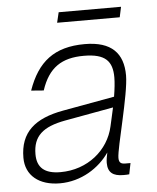

<svg xmlns="http://www.w3.org/2000/svg" viewBox="-51 -724 635 779"><g transform="rotate(-5 266.5 -334.0)"><path d="M207 -638H462L471 -680H217ZM358 -54C358 -14 380 1 421 1C429 1 438 1 445 0L454 -45H433C416 -45 407 -50 407 -70C407 -111 467 -324 467 -401C467 -491 420 -542 311 -542C186 -542 118 -487 78 -373L129 -369C159 -460 213 -495 303 -495C391 -495 419 -463 419 -397C419 -377 416 -349 411 -319L201 -281C84 -260 23 -208 23 -104C23 -32 77 12 162 12C249 12 323 -36 364 -96C361 -82 358 -66 358 -54ZM73 -114C73 -188 113 -223 205 -240L403 -276C397 -247 390 -219 386 -200C365 -105 279 -33 168 -33C103 -33 73 -60 73 -114Z"/></g></svg>

Font: Geist ExtraLight
Style: Italic
Weight: 200
Italic angle: -12°
Designer: Basement.studio, Andrés Briganti, Mateo Zaragoza
Foundry: Basement.studio, Vercel, Andrés Briganti, Guido Ferreyra, Mateo Zaragoza
Version: Version 1.500